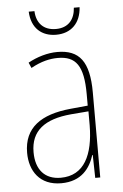

<svg xmlns="http://www.w3.org/2000/svg" viewBox="-52 -753 515 801"><g transform="rotate(-5 205.0 -352.5)"><path d="M312 -715H288C285 -666 258 -633 206 -633C154 -633 125 -665 123 -715H99C102 -645 145 -609 205 -609C268 -609 308 -649 312 -715ZM203 -537C162 -537 118 -524 80 -503L90 -480C133 -504 170 -512 203 -512C278 -512 310 -471 310 -351V-303L237 -296C113 -284 41 -234 41 -129C41 -53 82 10 172 10C258 10 294 -43 311 -96H313L315 0H336V-356C336 -486 295 -537 203 -537ZM237 -273 311 -279V-220C310 -98 271 -13 172 -13C106 -13 68 -55 68 -129C68 -219 127 -263 237 -273Z"/></g></svg>

Font: Noto Sans Lao UI Cond Thin
Style: Regular
Weight: 100
Width: 3
Designer: Monotype Design Team
Foundry: Monotype Imaging Inc.
Version: Version 2.000